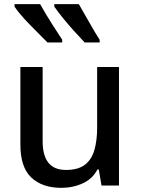

<svg xmlns="http://www.w3.org/2000/svg" viewBox="-20 -892 678 923"><path d="M275 11Q183 11 130.5 -38.5Q78 -88 78 -197V-570H185V-212Q185 -145 212.5 -110Q240 -75 297 -75Q355 -75 387.5 -99.5Q420 -124 433.5 -170Q447 -216 447 -279V-570H552V0H468L455 -77H448Q426 -33 378.5 -11Q331 11 275 11ZM208 -688Q183 -714 153 -743.5Q123 -773 95.5 -803Q68 -833 50 -860V-872H173Q201 -822 230.5 -776Q260 -730 279 -701V-688ZM387 -688Q362 -714 335.5 -743.5Q309 -773 284.5 -803Q260 -833 241 -860V-872H359Q388 -822 414 -776Q440 -730 459 -701V-688Z"/></svg>

Font: Menbere
Style: Regular
Weight: 400
Designer: Aleme Tadesse
Foundry: Sorkin Type Co
Version: Version 1.000